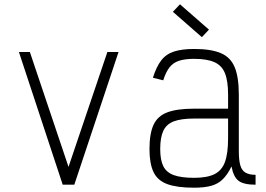

<svg xmlns="http://www.w3.org/2000/svg" viewBox="-20 -860 1240 894"><path d="M272 0 68 -618H119L299 -83L480 -618H532L326 0Z M884 14Q805 14 759.5 -2.5Q714 -19 695 -58.5Q676 -98 676 -166Q676 -238 695 -279Q714 -320 759.5 -337Q805 -354 884 -354H1042V-419Q1042 -483 1027.5 -519Q1013 -555 978.5 -570.5Q944 -586 884 -586Q841 -586 813.5 -577Q786 -568 769 -546Q752 -524 740 -486L692 -498Q708 -549 730.5 -578.5Q753 -608 790 -620Q827 -632 884 -632Q963 -632 1008.5 -612.5Q1054 -593 1073 -546.5Q1092 -500 1092 -419V-156Q1092 -114 1099 -90Q1106 -66 1123.5 -56Q1141 -46 1170 -46V0Q1115 0 1091 -18Q1067 -36 1058 -85Q1040 -48 1018 -26Q996 -4 964 5Q932 14 884 14ZM884 -32Q944 -32 978.5 -49Q1013 -66 1027.5 -106Q1042 -146 1042 -216V-308H884Q824 -308 789.5 -295Q755 -282 740.5 -251Q726 -220 726 -166Q726 -115 740.5 -86Q755 -57 789.5 -44.5Q824 -32 884 -32ZM920 -687 785 -805 818 -840 953 -722Z"/></svg>

Font: Victor Mono Thin
Style: Regular
Weight: 100
Monospace: yes
Designer: Rune Bjørnerås
Version: Version 1.561;gftools[0.9.30]